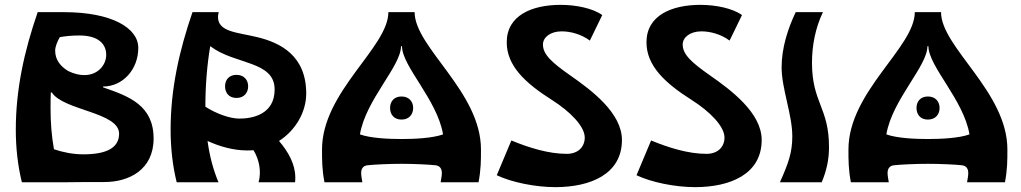

<svg xmlns="http://www.w3.org/2000/svg" viewBox="-20 -750 4200 790"><path d="M406 -390C405 -390 405 -390 404 -391V-394C486 -394 549 -465 549 -553C549 -635 440 -700 243 -700H135C80 -540 45 -384 45 -216C45 -142 53 -69 70 0H242C301 -1 359 -1 410 -1C510 -1 612 -51 612 -180C612 -317 510 -354 406 -390ZM417 -524C417 -484 384 -441 327 -441C307 -441 285 -446 260 -458C228 -478 207 -504 207 -542C207 -557 215 -578 226 -597C247 -601 273 -604 307 -604C381 -604 417 -572 417 -524ZM323 -115C281 -115 240 -123 202 -136C192 -191 188 -248 188 -304C188 -326 188 -347 189 -369L193 -370C240 -295 470 -289 470 -200C470 -145 424 -115 323 -115Z M1240 -365C1240 -522 1133 -575 1035 -598C955 -617 877 -619 877 -680C877 -686 878 -693 880 -700H772C717 -540 682 -384 682 -216C682 -142 690 -69 707 0H879C857 -52 842 -110 834 -170C884 -147 941 -131 997 -131C1006 -131 1014 -131 1023 -132C1047 -93 1056 -44 1044 0H1194C1195 -7 1195 -13 1195 -20C1195 -74 1166 -126 1128 -170C1197 -214 1240 -290 1240 -365ZM825 -311C825 -398 832 -483 845 -560L848 -558C946 -484 1110 -500 1110 -382C1110 -281 1022 -262 965 -262C926 -262 870 -282 825 -311ZM953 -442C922 -442 906 -421 906 -395C906 -368 922 -347 953 -347C984 -347 1001 -368 1001 -395C1001 -421 984 -442 953 -442Z M1686 -700H1578C1578 -555 1305 -373 1305 -135C1305 -90 1305 -53 1315 0H1471C1469 -13 1466 -26 1466 -38C1466 -57 1475 -68 1492 -70C1519 -73 1581 -76 1632 -76C1683 -76 1745 -73 1772 -70C1789 -68 1798 -57 1798 -38C1798 -26 1795 -13 1793 0H1949C1959 -53 1959 -90 1959 -135C1959 -373 1686 -555 1686 -700ZM1632 -178C1581 -178 1506 -181 1461 -197C1485 -340 1630 -477 1630 -560H1634C1634 -477 1779 -340 1803 -197C1758 -181 1683 -178 1632 -178ZM1632 -353C1601 -353 1585 -332 1585 -306C1585 -279 1601 -258 1632 -258C1663 -258 1680 -279 1680 -306C1680 -332 1663 -353 1632 -353Z M2458 -688C2419 -716 2350 -730 2287 -730C2169 -730 2065 -687 2065 -576C2065 -481 2138 -410 2252 -338C2326 -291 2386 -230 2386 -184C2386 -147 2360 -117 2312 -117C2237 -117 2157 -142 2084 -172L2024 -29C2085 0 2182 20 2265 20C2409 20 2539 -33 2539 -174C2539 -285 2415 -378 2326 -440C2252 -492 2214 -525 2214 -567C2214 -596 2244 -621 2291 -621C2328 -621 2372 -609 2407 -583Z M3033 -688C2994 -716 2925 -730 2862 -730C2744 -730 2640 -687 2640 -576C2640 -481 2713 -410 2827 -338C2901 -291 2961 -230 2961 -184C2961 -147 2935 -117 2887 -117C2812 -117 2732 -142 2659 -172L2599 -29C2660 0 2757 20 2840 20C2984 20 3114 -33 3114 -174C3114 -285 2990 -378 2901 -440C2827 -492 2789 -525 2789 -567C2789 -596 2819 -621 2866 -621C2903 -621 2947 -609 2982 -583Z M3366 -700C3335 -635 3321 -563 3321 -492C3321 -327 3391 -308 3391 -145C3391 -93 3381 -48 3361 0H3189C3224 -78 3240 -123 3240 -189C3240 -279 3196 -385 3196 -473C3196 -553 3222 -633 3254 -700Z M3852 -700H3744C3744 -555 3471 -373 3471 -135C3471 -90 3471 -53 3481 0H3637C3635 -13 3632 -26 3632 -38C3632 -57 3641 -68 3658 -70C3685 -73 3747 -76 3798 -76C3849 -76 3911 -73 3938 -70C3955 -68 3964 -57 3964 -38C3964 -26 3961 -13 3959 0H4115C4125 -53 4125 -90 4125 -135C4125 -373 3852 -555 3852 -700ZM3798 -178C3747 -178 3672 -181 3627 -197C3651 -340 3796 -477 3796 -560H3800C3800 -477 3945 -340 3969 -197C3924 -181 3849 -178 3798 -178ZM3798 -353C3767 -353 3751 -332 3751 -306C3751 -279 3767 -258 3798 -258C3829 -258 3846 -279 3846 -306C3846 -332 3829 -353 3798 -353Z"/></svg>

Font: Brassia
Style: Regular
Weight: 400
Designer: Ariel Martín Pérez
Foundry: Tunera Type Foundry
Version: Version 1.600;hotconv 1.0.109;makeotfexe 2.5.65596